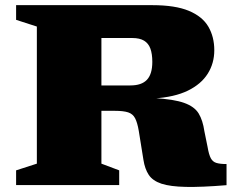

<svg xmlns="http://www.w3.org/2000/svg" viewBox="-20 -718 924 745"><path d="M486 -386.5Q529.5 -386.5 550.2 -408.5Q571 -430.5 571 -478Q571 -509 563.5 -529.5Q556 -550 539 -560.2Q522 -570.5 493 -570.5H225L235.5 -698H571Q660 -698 712.8 -676Q765.5 -654 788.5 -614.5Q811.5 -575 811.5 -523Q811.5 -472.5 786 -432Q760.5 -391.5 708.8 -366.2Q657 -341 577 -336V-337.5Q654.5 -333 694.5 -318.8Q734.5 -304.5 750.8 -277.8Q767 -251 773 -209L785.5 -147.5Q790.5 -118 798 -104Q805.5 -90 819.8 -85.8Q834 -81.5 859 -81.5V0.5Q762.5 8.5 701.5 7.2Q640.5 6 606.5 -5.2Q572.5 -16.5 557.2 -39.5Q542 -62.5 536.5 -98L518.5 -210Q513 -242.5 504.2 -259.2Q495.5 -276 477.2 -282Q459 -288 425 -288H233.5L223 -386.5ZM373.5 -698V-83L442.5 -57V0H42.5V-57L123 -83V-615L42.5 -641V-698Z"/></svg>

Font: Newsreader 9pt ExtraBold
Style: Regular
Weight: 800
Designer: Hugues Gentile
Foundry: Production Type
Version: Version 1.003